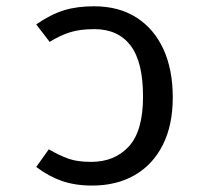

<svg xmlns="http://www.w3.org/2000/svg" viewBox="-20 -571 655 603"><path d="M269.2 11.8Q215.9 11.8 174.1 -2.8Q132.3 -17.4 93.8 -46.7L133.3 -102.1Q166.7 -82.6 194.9 -72.6Q223.1 -62.6 266.2 -62.6Q340 -62.6 384.6 -111Q429.2 -159.5 429.2 -267.7Q429.2 -377.4 389.7 -428.5Q350.3 -479.5 276.4 -479.5Q230.8 -479.5 199.5 -469.5Q168.2 -459.5 135.9 -439.5L93.8 -494.4Q139 -525.6 180.3 -538.5Q221.5 -551.3 274.9 -551.3Q352.8 -551.3 408.2 -516.2Q463.6 -481 493.1 -416.9Q522.6 -352.8 522.6 -265.1Q522.6 -177.9 491.3 -115.9Q460 -53.8 403.1 -21Q346.2 11.8 269.2 11.8Z"/></svg>

Font: FiraCode Nerd Font
Style: Regular
Weight: 400
Designer: Carrois Corporate, Edenspiekermann AG, Nikita Prokopov
Foundry: Carrois Corporate, Edenspiekermann AG, Nikita Prokopov
Version: Version 6.002;Nerd Fonts 3.4.0